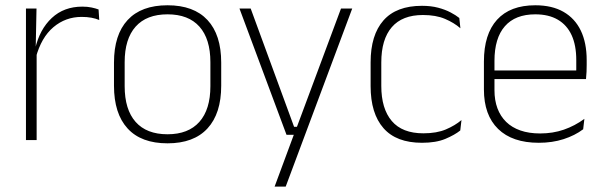

<svg xmlns="http://www.w3.org/2000/svg" viewBox="-20 -518 2238 710"><path d="M112.5 -305 99.5 -334 110 -337.5Q126.5 -409.5 171.5 -451.5Q216.5 -493.5 284.5 -493.5Q304 -493.5 319 -490.2Q334 -487 344.5 -483L347 -444Q334.5 -449.5 318 -452.5Q301.5 -455.5 282 -455.5Q222.5 -455.5 177.5 -417.5Q132.5 -379.5 112.5 -305ZM76 0V-486.5H115L112 -338L115.5 -334.5V0Z M599.5 12Q502 12 451.8 -43Q401.5 -98 401.5 -201V-286.5Q401.5 -389.5 452 -444Q502.5 -498.5 599.5 -498.5Q696.5 -498.5 747.2 -444Q798 -389.5 798 -286.5V-201Q798 -98 747.2 -43Q696.5 12 599.5 12ZM599.5 -21.5Q676.5 -21.5 717.2 -67.2Q758 -113 758 -199.5V-288Q758 -374 717.5 -419.5Q677 -465 599.5 -465Q522 -465 481.5 -419.5Q441 -374 441 -288V-199.5Q441 -113 481.5 -67.2Q522 -21.5 599.5 -21.5Z M1095 -49 1074.5 -39.5 1241 -486.5H1282.5L1036.5 172H995.5L1072 -34.5L1087.5 -19.5H1039.5L865.5 -486.5H907L1067.5 -49Z M1540.5 10Q1445.5 10 1398 -44.2Q1350.5 -98.5 1350.5 -199.5V-287.5Q1350.5 -388.5 1398 -442.5Q1445.5 -496.5 1540.5 -496.5Q1574 -496.5 1600.2 -489.5Q1626.5 -482.5 1646 -472.2Q1665.5 -462 1678.5 -451.5L1682.5 -413.5Q1659 -434 1625.5 -448.2Q1592 -462.5 1544 -462.5Q1467.5 -462.5 1428.8 -417.5Q1390 -372.5 1390 -287V-200.5Q1390 -116 1428.8 -70.5Q1467.5 -25 1545.5 -25Q1595 -25 1629 -39.5Q1663 -54 1686.5 -74L1682 -35.5Q1661.5 -19 1627 -4.5Q1592.5 10 1540.5 10Z M1972.5 10Q1874.5 10 1822 -41.2Q1769.5 -92.5 1769.5 -187V-290.5Q1769.5 -391.5 1818 -445Q1866.5 -498.5 1959.5 -498.5Q2021.5 -498.5 2063.8 -474.2Q2106 -450 2127.8 -404.8Q2149.5 -359.5 2149.5 -295.5V-278Q2149.5 -265.5 2149 -252.8Q2148.5 -240 2147 -225.5H2110.5Q2111 -245.5 2111 -263.2Q2111 -281 2111 -296Q2111 -350.5 2093.8 -388Q2076.5 -425.5 2042.8 -445.2Q2009 -465 1959.5 -465Q1885.5 -465 1847 -421Q1808.5 -377 1808.5 -293V-245V-239V-184.5Q1808.5 -147 1819.5 -117.5Q1830.5 -88 1851.8 -67.2Q1873 -46.5 1904.5 -35.5Q1936 -24.5 1977.5 -24.5Q2024.5 -24.5 2065 -38.5Q2105.5 -52.5 2141 -78.5L2136.5 -40Q2106 -17 2064.2 -3.5Q2022.5 10 1972.5 10ZM1789.5 -225.5V-257.5H2137V-225.5Z"/></svg>

Font: Anek Telugu Medium ExtraLight
Style: Regular
Weight: 250
Version: Version 1.003